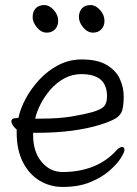

<svg xmlns="http://www.w3.org/2000/svg" viewBox="-20 -721 540 759"><path d="M348 -592Q326 -592 309 -612.5Q292 -633 292 -653Q292 -675 304 -688Q316 -701 338 -701Q358 -701 375.5 -681.5Q393 -662 393 -639Q393 -618 380.5 -605Q368 -592 348 -592ZM165 -592Q143 -592 126 -612.5Q109 -633 109 -653Q109 -675 121 -688Q133 -701 155 -701Q175 -701 192.5 -681.5Q210 -662 210 -639Q210 -618 197.5 -605Q185 -592 165 -592ZM111 -196V-186Q111 -121 144.5 -81Q178 -41 228 -41Q292 -41 345.5 -61.5Q399 -82 439 -125Q446 -133 452 -136.5Q458 -140 462 -140Q472 -140 472 -128Q472 -119 457.5 -96Q443 -73 413 -46.5Q383 -20 337 -1Q291 18 228 18Q177 18 135.5 -7.5Q94 -33 70 -81Q46 -129 46 -195V-209Q37 -216 31 -225Q25 -234 25 -241Q25 -254 44 -254Q45 -254 48.5 -254.5Q52 -255 53 -255Q60 -291 81.5 -331Q103 -371 136 -406.5Q169 -442 211.5 -464Q254 -486 303 -486Q365 -486 401.5 -464.5Q438 -443 453.5 -409.5Q469 -376 469 -340Q469 -306 463.5 -286Q458 -266 438 -253.5Q418 -241 373 -227Q328 -213 265.5 -204.5Q203 -196 124 -196ZM139 -252Q213 -252 263 -260.5Q313 -269 346 -278Q382 -289 392.5 -302Q403 -315 403 -341Q403 -428 302 -428Q265 -428 234 -411Q203 -394 179.5 -367Q156 -340 140.5 -309.5Q125 -279 119 -252Z"/></svg>

Font: Moon Stars Kai T HW
Style: Regular
Weight: 400
Designer: GuiWonder
Version: Version 1.101